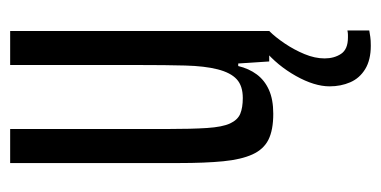

<svg xmlns="http://www.w3.org/2000/svg" viewBox="-206 -344 750 378"><g transform="rotate(-90 169.0 -155.0)"><path d="M134 8Q102 8 83 -1.5Q64 -11 54 -33Q44 -55 40.5 -90.5Q37 -126 37 -178V-510H104V-203Q104 -153 106 -122.5Q108 -92 115 -77Q122 -62 134 -57Q146 -52 165 -52Q189 -52 202 -64Q215 -76 221.5 -101.5Q228 -127 229 -165.5Q230 -204 230 -255V-510H297V0H237L233 -61H228Q223 -40 211.5 -24.5Q200 -9 181 -0.5Q162 8 134 8ZM268 200Q240 200 222 189Q204 178 196 159.5Q188 141 188 119Q188 89 208.5 52.5Q229 16 260 -10L297 0Q285 12 272.5 30.5Q260 49 251.5 69.5Q243 90 243 109Q243 128 252 141.5Q261 155 284 155Q286 155 289.5 155Q293 155 298 154V197Q292 198 285.5 199Q279 200 268 200Z"/></g></svg>

Font: Saira UltraCondensed Medium
Style: Regular
Weight: 500
Width: 1
Designer: Hector Gatti with collaboration of the Omnibus-Type team
Foundry: Omnibus-Type
Version: Version 1.101